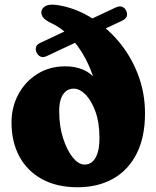

<svg xmlns="http://www.w3.org/2000/svg" viewBox="-20 -774 658 809"><path d="M591 -296.5Q591 -195.5 555.5 -126Q520 -56.5 456.2 -20.8Q392.5 15 307 15Q219 15 156.5 -19.5Q94 -54 61.2 -115.5Q28.5 -177 28.5 -258Q28.5 -322.5 57.2 -376.2Q86 -430 137.2 -462.2Q188.5 -494.5 255 -494.5Q296 -494.5 328.2 -481.2Q360.5 -468 381 -442.2Q401.5 -416.5 406.5 -379L390.5 -372.5Q382 -435.5 355 -496.5Q328 -557.5 287.2 -605.2Q246.5 -653 197 -676Q173 -687.5 163.5 -698.5Q154 -709.5 154 -722.5Q154.5 -737 169 -747Q183.5 -757 215.5 -753.5Q290 -743.5 357.5 -703.5Q425 -663.5 477.8 -601.8Q530.5 -540 560.8 -461.8Q591 -383.5 591 -296.5ZM229.5 -304Q229.5 -242.5 245.8 -191.8Q262 -141 286.5 -110.8Q311 -80.5 336.5 -80.5Q356 -80.5 370 -93.2Q384 -106 391.8 -131.5Q399.5 -157 399 -195Q399 -257.5 382.2 -303.8Q365.5 -350 340.8 -375.2Q316 -400.5 290.5 -400.5Q270.5 -400.5 256.8 -388.8Q243 -377 236 -355.5Q229 -334 229.5 -304ZM134.5 -552Q128.5 -565 132 -576Q135.5 -587 150 -593.5L466.5 -742Q483.5 -750 494.8 -745.5Q506 -741 511.5 -729Q525 -700.5 493 -686L176.5 -537.5Q162 -530.5 151 -535.5Q140 -540.5 134.5 -552Z"/></svg>

Font: Fraunces ExtraBold
Style: Regular
Weight: 800
Version: Version 1.000;[b76b70a41]